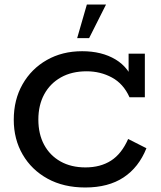

<svg xmlns="http://www.w3.org/2000/svg" viewBox="-20 -821 713 851"><path d="M358 10Q262 10 191 -29Q120 -68 80.5 -136Q41 -204 41 -290Q41 -379 80 -447.5Q119 -516 187.5 -555Q256 -594 344 -594Q431 -594 492 -557.5Q553 -521 577 -447L550 -464V-583H622V-390H554Q527 -450 476 -477.5Q425 -505 364 -505Q298 -505 250 -478Q202 -451 176 -403Q150 -355 150 -291Q150 -227 175.5 -179.5Q201 -132 248 -105.5Q295 -79 359 -79Q425 -79 472 -109Q519 -139 548 -205L629 -164Q595 -79 527.5 -34.5Q460 10 358 10ZM322 -652 365 -801H450L375 -652Z"/></svg>

Font: Rokkitt Medium
Style: Regular
Weight: 500
Version: Version 3.103